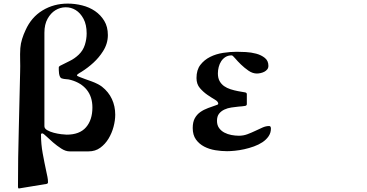

<svg xmlns="http://www.w3.org/2000/svg" viewBox="-20 -835 2040 1068"><path d="M87 213Q82 214 81 210.5Q80 207 80 203Q80 42 84.5 -116Q89 -274 92 -435Q93 -468 92 -501Q91 -534 93 -567Q95 -593 103 -618.5Q111 -644 122 -667Q154 -739 216.5 -777Q279 -815 357 -815Q397 -815 437 -805Q477 -795 508.5 -773.5Q540 -752 560 -719Q580 -686 580 -640Q580 -592 553 -550Q531 -515 500 -486.5Q469 -458 434 -436Q430 -434 419 -427Q408 -420 408 -416Q408 -413 415.5 -410Q423 -407 425 -406Q437 -401 454 -395Q471 -389 489 -382.5Q507 -376 522.5 -368Q538 -360 547 -353Q584 -324 602.5 -284Q621 -244 621 -197Q621 -165 611.5 -129.5Q602 -94 583.5 -63.5Q565 -33 537.5 -13Q510 7 473 7H367Q345 7 321 -8.5Q297 -24 275.5 -42.5Q254 -61 238 -76.5Q222 -92 216 -93Q208 -93 208 -87Q208 -34 217.5 18Q227 70 238 121Q241 135 244 149.5Q247 164 247 179Q247 186 239 188ZM227 -133Q227 -120 242.5 -111Q258 -102 279 -96.5Q300 -91 320.5 -88.5Q341 -86 351 -86Q423 -86 458.5 -127Q494 -168 494 -237Q494 -296 463 -335Q432 -374 375 -390Q362 -394 349 -394.5Q336 -395 323 -399Q317 -401 313.5 -408.5Q310 -416 308.5 -426Q307 -436 307 -445.5Q307 -455 307 -460Q307 -465 314 -469Q341 -483 368 -496Q395 -509 418 -531Q442 -554 452 -585.5Q462 -617 462 -649Q462 -698 444.5 -730.5Q427 -763 401 -779Q375 -795 344.5 -794.5Q314 -794 288 -778Q262 -762 244.5 -730.5Q227 -699 227 -653Z M1353 -256Q1353 -248 1344 -246Q1335 -244 1325.5 -243.5Q1316 -243 1307 -242Q1288 -240 1267 -237Q1246 -234 1228 -225.5Q1210 -217 1198.5 -202.5Q1187 -188 1187 -163Q1187 -139 1198.5 -123Q1210 -107 1228 -97.5Q1246 -88 1267.5 -84Q1289 -80 1309 -80Q1334 -80 1356.5 -88.5Q1379 -97 1400 -107Q1421 -117 1440 -125.5Q1459 -134 1477 -134Q1483 -134 1485 -129.5Q1487 -125 1487 -120Q1487 -96 1474 -77Q1461 -58 1440 -44Q1419 -30 1392.5 -20.5Q1366 -11 1339 -5Q1312 1 1286.5 3.5Q1261 6 1243 6Q1211 6 1177.5 0.5Q1144 -5 1116 -19.5Q1088 -34 1070 -59Q1052 -84 1052 -123Q1052 -156 1063.5 -177Q1075 -198 1094 -211.5Q1113 -225 1137.5 -234Q1162 -243 1188 -252Q1194 -254 1194 -258Q1194 -270 1175 -281Q1156 -292 1133.5 -307.5Q1111 -323 1092 -345Q1073 -367 1073 -401Q1073 -446 1094.5 -474Q1116 -502 1149 -518.5Q1182 -535 1221.5 -541Q1261 -547 1297 -547Q1317 -547 1347 -545.5Q1377 -544 1405 -536.5Q1433 -529 1453 -513Q1473 -497 1473 -469Q1473 -457 1466.5 -449Q1460 -441 1450.5 -436Q1441 -431 1429.5 -428.5Q1418 -426 1409 -426Q1385 -426 1362 -442Q1339 -458 1320 -476.5Q1301 -495 1287.5 -511Q1274 -527 1269 -527Q1249 -527 1234.5 -518Q1220 -509 1210.5 -494.5Q1201 -480 1196.5 -462Q1192 -444 1192 -427Q1192 -401 1201.5 -384Q1211 -367 1226.5 -356Q1242 -345 1262.5 -338.5Q1283 -332 1304 -328Q1314 -326 1324 -324.5Q1334 -323 1344 -321Q1353 -319 1353 -311Z"/></svg>

Font: SoukouMincho
Style: Regular
Weight: 400
Designer: Dr. Ken Lunde (project architect, glyph set definition & overall production); Masataka HATTORI  (production & ideograph 
Foundry: Adobe Systems Incorporated
Version: Version 1.00